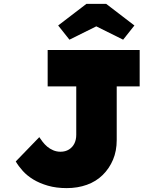

<svg xmlns="http://www.w3.org/2000/svg" viewBox="-20 -957 818 987"><path d="M323 10Q269 10 226 -2.5Q183 -15 151 -34.5Q119 -54 97 -78.5Q75 -103 61 -127L182 -252Q189 -241 199.5 -227.5Q210 -214 223 -203Q236 -192 253.5 -184.5Q271 -177 291 -177Q316 -177 334.5 -188.5Q353 -200 362.5 -219.5Q372 -239 372 -264V-513H225V-700H698V-513H580V-237Q580 -181 561 -136Q542 -91 508 -57.5Q474 -24 426.5 -7Q379 10 323 10ZM337 -753 279 -826 424 -937H526L671 -826L613 -753L460 -829H490Z"/></svg>

Font: Lexend Exa Black
Style: Regular
Weight: 900
Designer: Bonnie Shaver-Troup, Thomas Jockin
Foundry: Lexend
Version: Version 1.007